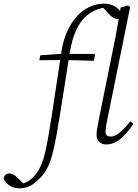

<svg xmlns="http://www.w3.org/2000/svg" viewBox="-165 -774 750 1046"><path d="M413 13Q391 13 376 -1Q361 -15 361 -40Q361 -56 364 -71.5Q367 -87 371 -111L450 -502Q458 -538 464.5 -574Q471 -610 478 -649Q485 -688 492 -733L531 -744L544 -736L419 -119Q415 -102 412.5 -85Q410 -68 410 -57Q410 -43 417.5 -36.5Q425 -30 438 -30Q461 -30 487 -51.5Q513 -73 545 -113L562 -99Q541 -69 518 -43Q495 -17 469.5 -2Q444 13 413 13ZM-59 252Q-80 252 -98 244.5Q-116 237 -128 224.5Q-140 212 -145 198Q-143 185 -134.5 178Q-126 171 -115 171Q-105 171 -97 174.5Q-89 178 -81 184Q-73 190 -65 199L-34 229L-38 231H-50L-53 229Q-26 223 -6.5 210Q13 197 32 172Q49 149 60.5 121.5Q72 94 81.5 54.5Q91 15 100 -40Q119 -154 135.5 -266.5Q152 -379 170 -494Q180 -559 203 -607.5Q226 -656 257 -688.5Q288 -721 325 -737.5Q362 -754 402 -754Q429 -754 450 -744.5Q471 -735 484 -721Q497 -707 501 -692Q498 -681 491.5 -676Q485 -671 475 -671Q461 -671 448.5 -679.5Q436 -688 421 -706L391 -738L395 -741H410L416 -734Q385 -731 354 -718Q323 -705 296 -678.5Q269 -652 248.5 -606.5Q228 -561 216 -493Q198 -382 180.5 -267Q163 -152 143 -39Q133 17 122 60.5Q111 104 95 137Q79 170 54 195Q36 214 18 227Q0 240 -19 246Q-38 252 -59 252ZM49 -446 55 -473 188 -482 189 -480H353L347 -443L185 -447Z"/></svg>

Font: Source Serif 4 18pt Light
Style: Italic
Weight: 300
Italic angle: -12°
Designer: Frank Grießhammer
Foundry: Adobe Systems Incorporated
Version: Version 4.004;hotconv 1.0.116;makeotfexe 2.5.65601